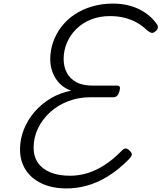

<svg xmlns="http://www.w3.org/2000/svg" viewBox="-20 -1035 903 1074"><path d="M353 19Q272 19 213.5 -8.5Q155 -36 123.5 -85Q92 -134 92 -200Q92 -257 113.5 -311Q135 -365 173.5 -409.5Q212 -454 264 -485Q316 -516 378 -528Q342 -540 316 -565.5Q290 -591 275.5 -627Q261 -663 261 -703Q261 -754 277.5 -800.5Q294 -847 324.5 -886.5Q355 -926 398 -954.5Q441 -983 495.5 -999Q550 -1015 612 -1015Q666 -1015 711.5 -1001.5Q757 -988 793.5 -963Q830 -938 855 -903Q865 -891 863 -880Q861 -869 849 -859Q837 -849 827 -851.5Q817 -854 802 -866Q777 -891 745.5 -908.5Q714 -926 676.5 -935.5Q639 -945 596 -945Q536 -945 488 -925.5Q440 -906 406 -872Q372 -838 354 -795Q336 -752 336 -705Q336 -663 353 -629.5Q370 -596 406 -576Q442 -556 500 -556H634Q647 -556 650 -549Q653 -542 648 -524Q643 -507 635 -499Q627 -491 615 -491H485Q420 -491 362 -469Q304 -447 260.5 -407.5Q217 -368 192.5 -317Q168 -266 168 -209Q168 -159 192.5 -124Q217 -89 262.5 -70.5Q308 -52 372 -52Q421 -52 469 -66.5Q517 -81 565 -112Q613 -143 659 -190Q673 -205 683.5 -204.5Q694 -204 706 -191Q720 -178 717 -167.5Q714 -157 699 -142Q640 -83 581.5 -47.5Q523 -12 466 3.5Q409 19 353 19Z"/></svg>

Font: Playwrite RO Light
Style: Regular
Weight: 300
Version: Version 1.002